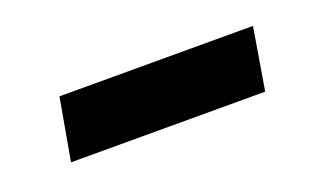

<svg xmlns="http://www.w3.org/2000/svg" viewBox="-30 -417 428 262"><g transform="rotate(-20 184.0 -286.0)"><path d="M43 -241 59 -331H340L325 -241Z"/></g></svg>

Font: Gantari SemiBold
Style: Italic
Weight: 600
Italic angle: -10°
Designer: Anugrah Pasau
Foundry: Lafontype
Version: Version 1.000